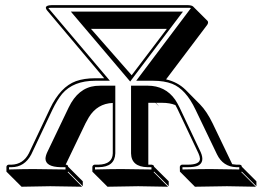

<svg xmlns="http://www.w3.org/2000/svg" viewBox="-20 -665 1017 744"><path d="M554.7 -26.9H568.8Q572.3 -25.9 574.7 -24.4Q576.7 -21.5 577.1 -19L633.8 37.6V56.6L577.1 0L575.2 2L631.3 58.6Q630.4 58.6 515.6 56.6Q515.6 56.6 396.5 58.6L339.8 2L337.9 0V-19Q339.8 -25.9 346.2 -26.9H361.8Q416 -28.3 417 -70.8V-266.1Q356.9 -263.7 324.2 -210.4Q317.4 -199.2 311.5 -187.5L234.4 -26.9H235.8Q239.7 -26.4 241.7 -24.9Q243.7 -22 244.1 -19L300.8 37.6V56.6L244.1 0L242.2 2L298.3 58.6Q297.4 58.6 174.8 56.6L63.5 58.6L6.8 2L4.9 0V-19Q6.3 -25.9 13.2 -26.9H24.9Q69.8 -28.3 91.8 -70.8L173.8 -244.1Q213.9 -328.6 274.4 -350.6Q306.2 -361.8 349.1 -361.8H383.8L162.1 -625Q147.9 -644 179.2 -645H709Q722.7 -644.5 728 -640.1L784.7 -583.5Q788.6 -577.1 782.7 -568.4L623.5 -357.4Q668 -347.2 698.7 -317.4L754.9 -260.7Q781.2 -233.9 803.7 -187.5L879.9 -28.8Q888.2 -27.3 896 -26.9H908.2Q912.6 -26.4 915 -24.4Q917 -21.5 917 -19L973.6 37.6V56.6L917 0L915 2L971.7 58.6Q970.7 58.6 859.4 56.6L735.4 58.6L679.2 2L677.2 0L676.8 -19Q678.7 -25.9 685.1 -26.9H707Q754.9 -26.9 754.9 -49.8Q754.4 -59.1 749 -70.8L667 -244.1Q663.1 -251.5 659.7 -257.8Q638.2 -266.6 608.4 -266.6H584.5L597.2 -252L582.5 -266.6H554.7ZM626.5 -553.2H332.5L490.2 -373.5ZM484.4 -349.1 254.4 -620.1H689ZM370.1 -333H426.8V-70.8Q424.8 -17.6 361.8 -17.1H348.1V-8.3Q425.8 -10.3 459 -9.8Q494.1 -9.8 566.9 -8.3V-17.1H551.8Q488.8 -18.6 487.8 -70.8V-333H551.8Q620.6 -333 658.7 -278.8Q668 -264.6 675.8 -248.5L757.8 -75.2Q774.4 -36.6 747.1 -22.9Q732.9 -17.1 707 -17.1H687V-8.3Q771.5 -10.3 803.2 -9.8Q837.4 -9.8 907.2 -8.3V-17.1H896Q844.2 -18.6 820.8 -66.9L737.8 -239.7Q700.2 -319.3 647 -340.3Q616.2 -352.1 573.2 -352.1H507.8L717.8 -630.9Q719.2 -632.8 719.7 -633.8Q715.3 -635.3 709 -634.8H179.2Q171.9 -634.8 167.5 -633.8Q168.5 -632.3 169.4 -631.3L405.8 -352.1H349.1Q264.2 -352.1 220.7 -301.3Q201.2 -277.3 183.1 -239.7L101.1 -66.4Q75.2 -17.6 24.9 -17.1H15.1V-8.3Q84.5 -10.3 118.2 -9.8Q149.9 -9.8 233.9 -8.3V-17.1H214.8Q156.7 -18.6 156.2 -50.3Q156.7 -61.5 163.1 -75.2L246.1 -248.5Q282.7 -324.7 349.6 -332Q359.9 -333 370.1 -333Z"/></svg>

Font: Linux Biolinum Shadow O
Style: Bold
Weight: 700
Designer: Philipp H. Poll
Foundry: Philipp H. Poll
Version: Version 0.9.2